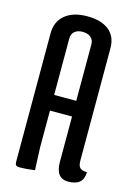

<svg xmlns="http://www.w3.org/2000/svg" viewBox="-106 -715 538 781"><g transform="rotate(15 163.5 -325.0)"><path d="M36 -12V-554Q36 -604 70 -632Q104 -660 163 -660Q222 -660 254.5 -634Q287 -608 287 -558V-85Q287 -64 295.5 -55.5Q304 -47 325 -47Q325 10 261 10Q208 10 208 -59V-250H115V-94L119 0Q85 5 52 5Q36 5 36 -12ZM115 -554V-316H208V-554Q208 -573 195 -583.5Q182 -594 161 -594Q140 -594 127.5 -583.5Q115 -573 115 -554Z"/></g></svg>

Font: el_Medula One
Style: Regular
Weight: 400
Designer: Luciano Vergara
Foundry: Luciano Vergara
Version: Version 1.002 August 17, 2020